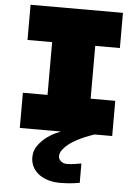

<svg xmlns="http://www.w3.org/2000/svg" viewBox="-64 -748 782 1087"><g transform="rotate(5 327.5 -205.0)"><path d="M65 -700H590V-500H450V-200H590V0H489Q487 1 472 6Q457 11 436 20Q415 29 391 41.5Q367 54 347 69.5Q327 85 313.5 103Q300 121 300 140Q300 155 313.5 167.5Q327 180 350 180Q361 180 375 178.5Q389 177 401 175Q415 173 430 170V280Q415 283 397 285Q382 287 362.5 288.5Q343 290 320 290Q279 290 247 279.5Q215 269 193.5 251Q172 233 161 209.5Q150 186 150 160Q150 120 172.5 90Q195 60 222 40.5Q249 21 272.5 11Q296 1 299 0H65V-200H205V-500H65Z"/></g></svg>

Font: Imperial One
Style: Regular
Weight: 400
Designer: Jovanny Lemonad
Foundry: Jovanny Lemonad
Version: Version 1.000